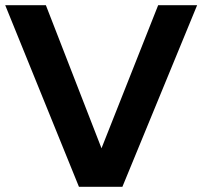

<svg xmlns="http://www.w3.org/2000/svg" viewBox="-24 -720 780 740"><path d="M280.3 0 -3.9 -700H152.8L367.2 -148.5L585.6 -700H735.8L447.7 0Z"/></svg>

Font: Red Hat Display VF
Style: Regular
Weight: 300
Designer: Pentagram, MCKL
Foundry: Pentagram, MCKL
Version: Version 1.023